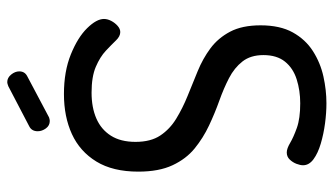

<svg xmlns="http://www.w3.org/2000/svg" viewBox="-220 -554 941 542"><g transform="rotate(90 251.0 -282.5)"><path d="M245 8Q181 8 133 -11.5Q85 -31 59 -57.5Q33 -84 33 -105Q33 -115 38.5 -125.5Q44 -136 52.5 -143.5Q61 -151 70 -151Q82 -151 93.5 -139Q105 -127 122.5 -110.5Q140 -94 168 -82Q196 -70 241 -70Q283 -70 314 -83.5Q345 -97 362.5 -124.5Q380 -152 380 -194Q380 -237 362 -264Q344 -291 314.5 -309Q285 -327 250.5 -341Q216 -355 180.5 -369.5Q145 -384 116 -405.5Q87 -427 69 -461Q51 -495 51 -547Q51 -602 71 -638Q91 -674 124 -695Q157 -716 195.5 -724.5Q234 -733 271 -733Q298 -733 328 -729Q358 -725 385 -717Q412 -709 429 -696.5Q446 -684 446 -667Q446 -659 442 -648.5Q438 -638 430 -629.5Q422 -621 410 -621Q399 -621 383 -630.5Q367 -640 340.5 -649.5Q314 -659 271 -659Q235 -659 203.5 -649Q172 -639 153.5 -616Q135 -593 135 -555Q135 -519 153 -496Q171 -473 200 -458Q229 -443 264 -430.5Q299 -418 334 -401.5Q369 -385 398.5 -361Q428 -337 446 -298.5Q464 -260 464 -202Q464 -130 435.5 -83.5Q407 -37 358 -14.5Q309 8 245 8ZM211 168Q199 168 190 157Q181 146 181 134Q181 119 194 112L311 50Q317 48 321 48Q334 48 342 59Q350 70 350 82Q350 99 336 106L223 165Q220 166 217 167Q214 168 211 168Z"/></g></svg>

Font: Dosis ExtraLight Medium
Style: Regular
Weight: 500
Version: Version 3.001; ttfautohint (v1.8.2)